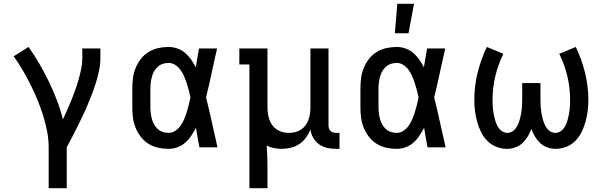

<svg xmlns="http://www.w3.org/2000/svg" viewBox="-20 -775 3190 1010"><path d="M236 215V0Q236 -43 227.5 -86Q219 -129 206 -170Q193 -211 176.5 -251Q160 -291 140.5 -330Q121 -369 99 -406.5Q77 -444 52 -479L130 -528Q161 -485 187.5 -439Q214 -393 237 -345.5Q260 -298 279 -248.5Q298 -199 311 -147Q323 -173 334.5 -198.5Q346 -224 356.5 -250.5Q367 -277 376.5 -303.5Q386 -330 393.5 -357Q401 -384 407 -412Q413 -440 413 -468V-520H508V-468Q508 -436 501.5 -405.5Q495 -375 486 -344.5Q477 -314 465.5 -284.5Q454 -255 442 -226Q430 -197 416.5 -168.5Q403 -140 389 -112Q375 -84 360.5 -56Q346 -28 331 0V215Z M867 8Q839 8 812 2Q785 -4 761.5 -18.5Q738 -33 721 -55Q704 -77 693.5 -102.5Q683 -128 679.5 -155.5Q676 -183 676 -210V-310Q676 -337 679.5 -364.5Q683 -392 693.5 -417.5Q704 -443 721 -465Q738 -487 761.5 -501.5Q785 -516 812 -522Q839 -528 867 -528Q890 -528 913 -520Q936 -512 954 -496.5Q972 -481 985.5 -461.5Q999 -442 1010 -421Q1014 -446 1018 -470.5Q1022 -495 1027 -520H1122Q1107 -456 1093.5 -391.5Q1080 -327 1064 -263Q1080 -198 1094.5 -132Q1109 -66 1124 0H1029Q1024 -26 1019.5 -52Q1015 -78 1011 -103Q1000 -82 986.5 -61.5Q973 -41 955 -25Q937 -9 914 -0.5Q891 8 867 8ZM867 -76Q886 -76 903 -87.5Q920 -99 931 -115.5Q942 -132 949.5 -150Q957 -168 963 -187Q969 -206 973.5 -225Q978 -244 982 -263Q978 -282 973 -300.5Q968 -319 962 -337.5Q956 -356 948.5 -373.5Q941 -391 930 -406.5Q919 -422 902.5 -433Q886 -444 867 -444Q851 -444 836 -439Q821 -434 809.5 -423.5Q798 -413 790.5 -399.5Q783 -386 779 -371Q775 -356 773 -340.5Q771 -325 771 -310V-210Q771 -195 773 -179.5Q775 -164 779 -149Q783 -134 790.5 -120.5Q798 -107 809.5 -96.5Q821 -86 836 -81Q851 -76 867 -76Z M1292 215V-436H1239V-520H1387V-210Q1387 -193 1389.5 -176.5Q1392 -160 1397.5 -144.5Q1403 -129 1413 -115.5Q1423 -102 1437 -93Q1451 -84 1467 -80Q1483 -76 1500 -76Q1517 -76 1533 -80Q1549 -84 1563 -93Q1577 -102 1587 -115.5Q1597 -129 1602.5 -144.5Q1608 -160 1610.5 -176.5Q1613 -193 1613 -210V-520H1708V-115Q1708 -108 1710.5 -100Q1713 -92 1718.5 -86.5Q1724 -81 1732 -78.5Q1740 -76 1748 -76H1766V8H1748Q1724 8 1701 3Q1678 -2 1659 -15.5Q1640 -29 1628 -49.5Q1616 -70 1613 -94Q1604 -71 1589.5 -51Q1575 -31 1555 -17.5Q1535 -4 1511 2Q1487 8 1462 8Q1442 8 1421.5 4Q1401 0 1383 -9Q1385 20 1386 49Q1387 78 1387 107V215Z M2067 8Q2039 8 2012 2Q1985 -4 1961.5 -18.5Q1938 -33 1921 -55Q1904 -77 1893.5 -102.5Q1883 -128 1879.5 -155.5Q1876 -183 1876 -210V-310Q1876 -337 1879.5 -364.5Q1883 -392 1893.5 -417.5Q1904 -443 1921 -465Q1938 -487 1961.5 -501.5Q1985 -516 2012 -522Q2039 -528 2067 -528Q2090 -528 2113 -520Q2136 -512 2154 -496.5Q2172 -481 2185.5 -461.5Q2199 -442 2210 -421Q2214 -446 2218 -470.5Q2222 -495 2227 -520H2322Q2307 -456 2293.5 -391.5Q2280 -327 2264 -263Q2280 -198 2294.5 -132Q2309 -66 2324 0H2229Q2224 -26 2219.5 -52Q2215 -78 2211 -103Q2200 -82 2186.5 -61.5Q2173 -41 2155 -25Q2137 -9 2114 -0.5Q2091 8 2067 8ZM2067 -76Q2086 -76 2103 -87.5Q2120 -99 2131 -115.5Q2142 -132 2149.5 -150Q2157 -168 2163 -187Q2169 -206 2173.5 -225Q2178 -244 2182 -263Q2178 -282 2173 -300.5Q2168 -319 2162 -337.5Q2156 -356 2148.5 -373.5Q2141 -391 2130 -406.5Q2119 -422 2102.5 -433Q2086 -444 2067 -444Q2051 -444 2036 -439Q2021 -434 2009.5 -423.5Q1998 -413 1990.5 -399.5Q1983 -386 1979 -371Q1975 -356 1973 -340.5Q1971 -325 1971 -310V-210Q1971 -195 1973 -179.5Q1975 -164 1979 -149Q1983 -134 1990.5 -120.5Q1998 -107 2009.5 -96.5Q2021 -86 2036 -81Q2051 -76 2067 -76ZM2057 -600 2070 -755H2158L2129 -600Z M2647 8Q2618 8 2590.5 -3Q2563 -14 2543 -34.5Q2523 -55 2510 -81.5Q2497 -108 2489.5 -136Q2482 -164 2478.5 -192.5Q2475 -221 2475 -250Q2475 -322 2492.5 -392.5Q2510 -463 2541 -528L2628 -492Q2600 -435 2585.5 -374Q2571 -313 2571 -250Q2571 -237 2571.5 -224Q2572 -211 2573.5 -198Q2575 -185 2577.5 -172.5Q2580 -160 2583.5 -147Q2587 -134 2592 -122Q2597 -110 2605 -99.5Q2613 -89 2624.5 -82.5Q2636 -76 2649 -76Q2663 -76 2675 -83.5Q2687 -91 2694.5 -102Q2702 -113 2707 -125.5Q2712 -138 2715.5 -151.5Q2719 -165 2721.5 -178.5Q2724 -192 2725 -205.5Q2726 -219 2726.5 -232.5Q2727 -246 2727 -260V-338H2823V-260Q2823 -246 2823.5 -232.5Q2824 -219 2825 -205.5Q2826 -192 2828.5 -178.5Q2831 -165 2834.5 -151.5Q2838 -138 2843 -125.5Q2848 -113 2855.5 -102Q2863 -91 2875 -83.5Q2887 -76 2901 -76Q2914 -76 2925.5 -82.5Q2937 -89 2945 -99.5Q2953 -110 2958 -122Q2963 -134 2966.5 -147Q2970 -160 2972.5 -172.5Q2975 -185 2976.5 -198Q2978 -211 2978.5 -224Q2979 -237 2979 -250Q2979 -313 2964.5 -374Q2950 -435 2922 -492L3009 -528Q3040 -463 3057.5 -392.5Q3075 -322 3075 -250Q3075 -221 3071.5 -192.5Q3068 -164 3060.5 -136Q3053 -108 3040 -81.5Q3027 -55 3007 -34.5Q2987 -14 2959.5 -3Q2932 8 2903 8Q2881 8 2859.5 0.5Q2838 -7 2822 -22Q2806 -37 2794.5 -56Q2783 -75 2775 -96Q2767 -75 2755.5 -56Q2744 -37 2728 -22Q2712 -7 2690.5 0.5Q2669 8 2647 8Z"/></svg>

Font: Iosevka Etoile Medium
Style: Regular
Weight: 500
Designer: Belleve Invis
Foundry: Belleve Invis
Version: Version 22.1.2; ttfautohint (v1.8.4)